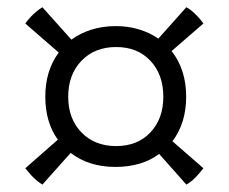

<svg xmlns="http://www.w3.org/2000/svg" viewBox="-20 -543 623 523"><path d="M487.1 -279.5Q487.1 -207.7 449.7 -158.2L534.1 -84.7Q527.1 -75.7 519.4 -67.1Q511.7 -58.5 504.2 -51.8Q496.6 -45.2 487.6 -40.2L413.5 -123.7Q389.9 -106 359.8 -97.1Q329.8 -88.3 294.5 -88.3Q222 -88.3 172.5 -126.5L95.5 -40.2Q87.5 -45.2 79.4 -51.8Q71.3 -58.5 63.7 -67.1Q56.2 -75.7 48.9 -84.7L137.6 -162.5Q103.4 -210.1 103.4 -279.5Q103.4 -350.8 140 -399.8L48.9 -479Q56.2 -489 63.7 -497.1Q71.3 -505.2 79.4 -511.8Q87.5 -518.5 95.5 -523.3L174.5 -435Q198.3 -452.6 229 -462.2Q259.7 -471.9 295.1 -471.9Q329 -471.9 358.4 -463Q387.7 -454.2 411.3 -437.8L487.6 -523.3Q496.6 -518.5 504.2 -511.8Q511.7 -505.2 519.4 -497.1Q527.1 -489 534.1 -479L447.4 -403.9Q487.1 -353.6 487.1 -279.5ZM296.4 -145.1Q354.6 -145.1 389.7 -182.3Q424.9 -219.5 424.9 -279.5Q424.9 -339.9 389.7 -377.4Q354.6 -414.9 296.4 -414.9Q238 -414.9 201.9 -377.4Q165.8 -339.9 165.8 -279.5Q165.8 -219.5 201.9 -182.3Q238 -145.1 296.4 -145.1Z"/></svg>

Font: Karma Variable Light
Style: Regular
Weight: 300
Designer: Joana Correia
Foundry: Indian Type Foundry
Version: Version 3.000